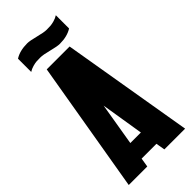

<svg xmlns="http://www.w3.org/2000/svg" viewBox="-272 -912 962 962"><g transform="rotate(-45 209.5 -431.0)"><path d="M291 -700.2 409.2 0H262.2L253.9 -47.9H148.9L141.1 0H9.8L128.9 -700.2ZM64.9 -746.1V-839.8Q99.1 -861.8 151.9 -861.8Q169.9 -861.8 210.2 -851.3Q250.5 -840.8 269 -840.8Q287.1 -840.8 297.1 -841.6Q307.1 -842.3 323.2 -846.7Q339.4 -851.1 353 -859.9V-766.1Q318.8 -744.1 266.1 -744.1Q248 -744.1 207.8 -754.6Q167.5 -765.1 148.9 -765.1Q130.9 -765.1 120.8 -764.4Q110.8 -763.7 94.7 -759.3Q78.6 -754.9 64.9 -746.1ZM164.1 -143.1H238.8L202.1 -370.1Z"/></g></svg>

Font: Quaderni
Style: Regular
Weight: 400
Designer: Romain Laurent, Daphné Lejeune, Alexandre D’Hubert
Foundry: ESAD Valence
Version: Version 1.000;FEAKit 1.0